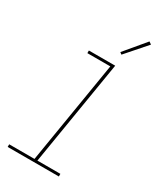

<svg xmlns="http://www.w3.org/2000/svg" viewBox="-234 -1049 968 1137"><g transform="rotate(30 250.0 -480.5)"><path d="M371 0H21V-18H194L309 -717H152V-735H332L214 -18H371ZM331 -810 318 -820 436 -961 453 -949Z"/></g></svg>

Font: Iosevka Term Curly Th Obl
Style: Regular
Weight: 100
Italic angle: -9°
Designer: Belleve Invis
Foundry: Belleve Invis
Version: Version 32.3.0